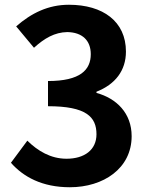

<svg xmlns="http://www.w3.org/2000/svg" viewBox="-20 -774 629 808"><path d="M274 14C415 14 534 -65 534 -201C534 -298 470 -360 386 -383V-388C465 -419 510 -477 510 -557C510 -684 413 -754 270 -754C183 -754 112 -719 48 -663L123 -573C167 -613 210 -638 263 -639C326 -638 362 -604 362 -546C362 -480 318 -433 182 -433V-327C343 -327 386 -282 386 -209C386 -143 335 -106 260 -106C193 -106 139 -139 95 -182L26 -89C78 -30 157 14 274 14Z"/></svg>

Font: Noto Sans CJK KR Bold
Style: Regular
Weight: 700
Designer: Ryoko NISHIZUKA (kana & ideographs); Paul D. Hunt (Latin, Greek & Cyrillic); Wenlong ZHANG (bopomofo); Sandoll Communica
Foundry: Adobe Systems Incorporated
Version: Version 1.004;PS 1.004;hotconv 1.0.82;makeotf.lib2.5.63406